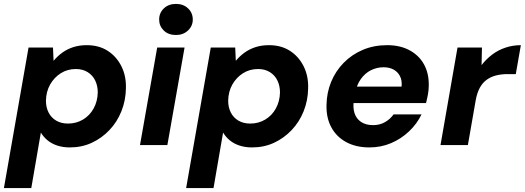

<svg xmlns="http://www.w3.org/2000/svg" viewBox="-37 -742 2684 982"><path d="M-17 220 109 -499H234L237 -431Q257 -455 282 -473Q307 -491 338 -501Q369 -511 407 -511Q469 -511 514 -482Q559 -453 584 -403Q609 -353 607 -290Q606 -228 584 -173Q562 -118 522.5 -76.5Q483 -35 432 -11.5Q381 12 320 12Q285 12 256 2.5Q227 -7 206 -24.5Q185 -42 172 -64L123 220ZM311 -110Q353 -110 387.5 -130.5Q422 -151 442 -187.5Q462 -224 463 -269Q463 -303 450 -330Q437 -357 411.5 -373Q386 -389 351 -389Q308 -389 274 -367.5Q240 -346 219.5 -310Q199 -274 198 -227Q198 -193 211.5 -166.5Q225 -140 250.5 -125Q276 -110 311 -110Z M679 0 767 -499H907L819 0ZM863 -563Q824 -563 800.5 -586Q777 -609 777 -642Q777 -676 801 -699Q825 -722 863 -722Q901 -722 925 -699Q949 -676 949 -642Q949 -609 924.5 -586Q900 -563 863 -563Z M915 220 1041 -499H1166L1169 -431Q1189 -455 1214 -473Q1239 -491 1270 -501Q1301 -511 1339 -511Q1401 -511 1446 -482Q1491 -453 1516 -403Q1541 -353 1539 -290Q1538 -228 1516 -173Q1494 -118 1454.5 -76.5Q1415 -35 1364 -11.5Q1313 12 1252 12Q1217 12 1188 2.5Q1159 -7 1138 -24.5Q1117 -42 1104 -64L1055 220ZM1243 -110Q1285 -110 1319.5 -130.5Q1354 -151 1374 -187.5Q1394 -224 1395 -269Q1395 -303 1382 -330Q1369 -357 1343.5 -373Q1318 -389 1283 -389Q1240 -389 1206 -367.5Q1172 -346 1151.5 -310Q1131 -274 1130 -227Q1130 -193 1143.5 -166.5Q1157 -140 1182.5 -125Q1208 -110 1243 -110Z M1852 12Q1784 12 1734 -15Q1684 -42 1657.5 -91Q1631 -140 1633 -206Q1634 -268 1656.5 -323Q1679 -378 1720.5 -420.5Q1762 -463 1818.5 -487Q1875 -511 1943 -511Q2010 -511 2058.5 -484.5Q2107 -458 2132 -412Q2157 -366 2156 -305Q2156 -282 2151.5 -258Q2147 -234 2142 -215H1732L1747 -299H2017Q2020 -331 2008.5 -353Q1997 -375 1975.5 -386.5Q1954 -398 1925 -398Q1891 -398 1860.5 -383Q1830 -368 1808 -337Q1786 -306 1778 -259L1773 -230Q1767 -193 1776 -164Q1785 -135 1809.5 -118.5Q1834 -102 1871 -102Q1906 -102 1932.5 -117.5Q1959 -133 1976 -157H2119Q2096 -109 2055.5 -70.5Q2015 -32 1963.5 -10Q1912 12 1852 12Z M2216 0 2303 -499H2428L2426 -409Q2450 -440 2480.5 -463Q2511 -486 2548.5 -498.5Q2586 -511 2627 -511L2601 -363H2559Q2528 -363 2501.5 -356.5Q2475 -350 2453.5 -335Q2432 -320 2417.5 -294Q2403 -268 2396 -229L2356 0Z"/></svg>

Font: DM Sans 20pt ExtraBold
Style: Italic
Weight: 800
Italic angle: -10°
Version: Version 4.004;gftools[0.9.30]